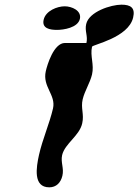

<svg xmlns="http://www.w3.org/2000/svg" viewBox="-20 -781 592 822"><path d="M167 -697C158 -659 194 -653 224 -653C252 -653 313 -662 322 -700C330 -736 287 -754 257 -754C225 -754 176 -735 167 -697ZM147 -118C135 -64 121 21 191 21C221 21 240 1 247 -28C255 -61 239 -85 246 -117C258 -167 320 -199 332 -253C341 -292 325 -318 334 -356C343 -393 365 -425 374 -462C384 -505 365 -541 374 -581C376 -590 530 -619 550 -706C560 -748 539 -761 500 -761C455 -761 361 -731 349 -678C342 -648 357 -627 350 -597H258C210 -597 182 -503 176 -476C161 -410 220 -375 207 -317C192 -252 162 -185 147 -118Z"/></svg>

Font: Charger
Style: OversprayIt
Weight: 400
Designer: Jasper
Foundry: Cannot Into Space Fonts
Version: Version 0.980